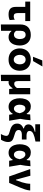

<svg xmlns="http://www.w3.org/2000/svg" viewBox="1742 -2570 1025 4548"><g transform="rotate(90 2254.0 -295.5)"><path d="M318 13.5Q230.5 13.5 186.5 -27Q142.5 -67.5 142.5 -157.5V-382H17V-499H478V-382H289.5V-201.5Q289.5 -155.5 306.8 -132Q324 -108.5 366.5 -108.5Q384.5 -108.5 405.8 -114.2Q427 -120 445.5 -134.5L454.5 -14Q433 -2 397.5 5.8Q362 13.5 318 13.5Z M559 196.5V-266Q559 -384 623.5 -448.2Q688 -512.5 806.5 -512.5Q890.5 -512.5 946.2 -477.8Q1002 -443 1029.8 -383.8Q1057.5 -324.5 1057.5 -250Q1057.5 -180.5 1035.8 -120.5Q1014 -60.5 969.8 -23.5Q925.5 13.5 857 13.5Q811.5 13.5 776.8 -4.5Q742 -22.5 717.5 -54H708.5V192ZM800 -113.5Q836 -113.5 859.2 -133Q882.5 -152.5 893.5 -184.2Q904.5 -216 904.5 -252.5Q904.5 -312 879.8 -351.2Q855 -390.5 804 -390.5Q708.5 -390.5 708.5 -264V-169.5Q722 -144 745.5 -128.8Q769 -113.5 800 -113.5Z M1393 13.5Q1302.5 13.5 1243.2 -23.8Q1184 -61 1155.2 -121.2Q1126.5 -181.5 1126.5 -251Q1126.5 -325.5 1156.8 -384.8Q1187 -444 1245.8 -478.2Q1304.5 -512.5 1390 -512.5Q1478.5 -512.5 1537.2 -477.8Q1596 -443 1625.5 -383.8Q1655 -324.5 1655 -251Q1655 -175.5 1624.2 -115.8Q1593.5 -56 1535.2 -21.2Q1477 13.5 1393 13.5ZM1392.5 -108.5Q1430 -108.5 1454.2 -128.8Q1478.5 -149 1490.8 -181.5Q1503 -214 1503 -251Q1503 -316.5 1472.5 -353.5Q1442 -390.5 1392 -390.5Q1337 -390.5 1308 -350.2Q1279 -310 1279 -251Q1279 -214 1291.8 -181.5Q1304.5 -149 1329.8 -128.8Q1355 -108.5 1392.5 -108.5ZM1324 -565.5Q1345.5 -620.5 1367.2 -675.5Q1389 -730.5 1410.5 -785L1554 -788.5Q1521 -731.5 1489 -676.2Q1457 -621 1426 -567Z M1751 196.5V-499L1900.5 -503.5V-208Q1900.5 -164.5 1914.8 -142.2Q1929 -120 1967 -120Q1997.5 -120 2021.8 -139Q2046 -158 2064 -185V-499H2213V0H2088Q2085.5 -20 2083.2 -40Q2081 -60 2078.5 -80H2066Q2045.5 -43.5 2011 -15Q1976.5 13.5 1928 13.5Q1913 13.5 1900.5 11V192Z M2507 13Q2439.5 13 2395 -24.2Q2350.5 -61.5 2328.8 -121.5Q2307 -181.5 2307 -250.5Q2307 -324.5 2327.8 -384Q2348.5 -443.5 2391.8 -478.2Q2435 -513 2501.5 -513Q2560 -513 2603.2 -487Q2646.5 -461 2671 -416.5H2682.5Q2685.5 -438 2687.2 -458.5Q2689 -479 2690.5 -499L2827.5 -505.5Q2823.5 -445.5 2814.8 -382.8Q2806 -320 2795 -264.5Q2806.5 -198.5 2817.2 -132.2Q2828 -66 2839.5 0H2698Q2694 -21 2690.2 -42.2Q2686.5 -63.5 2682.5 -84.5H2673.5Q2650.5 -42 2609.2 -14.5Q2568 13 2507 13ZM2554.5 -113Q2589.5 -113 2619 -145.5Q2648.5 -178 2662 -251.5Q2642 -322.5 2613.2 -353.5Q2584.5 -384.5 2551 -384.5Q2502 -384.5 2480.8 -344.8Q2459.5 -305 2459.5 -249Q2459.5 -214 2469.5 -183Q2479.5 -152 2500.5 -132.5Q2521.5 -113 2554.5 -113Z M3154 195.5Q3198 116.5 3198 64.5Q3198 35 3175.5 19Q3153 3 3103.5 -10.5Q3066.5 -20.5 3031.2 -33.2Q2996 -46 2968 -65.5Q2940 -85 2923.2 -115.2Q2906.5 -145.5 2906.5 -191.5Q2906.5 -235 2924.8 -264.2Q2943 -293.5 2969.8 -311.2Q2996.5 -329 3021.5 -336V-348Q2998.5 -353.5 2976.5 -366Q2954.5 -378.5 2940.2 -401Q2926 -423.5 2926 -458.5Q2926 -511 2968 -548.8Q3010 -586.5 3101 -607V-619H2922.5V-732.5H3332.5V-624Q3216.5 -604.5 3148.8 -572.5Q3081 -540.5 3081 -483.5Q3081 -446 3111.5 -429Q3142 -412 3186 -412H3284V-301H3163.5Q3115.5 -301 3087.2 -281.5Q3059 -262 3059 -225.5Q3059 -192.5 3076.5 -173.5Q3094 -154.5 3129.2 -141.5Q3164.5 -128.5 3217.5 -113Q3269 -98.5 3296.2 -79Q3323.5 -59.5 3333.5 -33.8Q3343.5 -8 3343.5 26.5Q3343.5 73 3326 118.2Q3308.5 163.5 3289.5 192Z M3596.5 13Q3529 13 3484.5 -24.2Q3440 -61.5 3418.2 -121.5Q3396.5 -181.5 3396.5 -250.5Q3396.5 -324.5 3417.2 -384Q3438 -443.5 3481.2 -478.2Q3524.5 -513 3591 -513Q3649.5 -513 3692.8 -487Q3736 -461 3760.5 -416.5H3772Q3775 -438 3776.8 -458.5Q3778.5 -479 3780 -499L3917 -505.5Q3913 -445.5 3904.2 -382.8Q3895.5 -320 3884.5 -264.5Q3896 -198.5 3906.8 -132.2Q3917.5 -66 3929 0H3787.5Q3783.5 -21 3779.8 -42.2Q3776 -63.5 3772 -84.5H3763Q3740 -42 3698.8 -14.5Q3657.5 13 3596.5 13ZM3644 -113Q3679 -113 3708.5 -145.5Q3738 -178 3751.5 -251.5Q3731.5 -322.5 3702.8 -353.5Q3674 -384.5 3640.5 -384.5Q3591.5 -384.5 3570.2 -344.8Q3549 -305 3549 -249Q3549 -214 3559 -183Q3569 -152 3590 -132.5Q3611 -113 3644 -113Z M4159.5 0Q4143 -47 4126 -95Q4109 -143 4093 -189L4061.5 -277.5Q4042.5 -332.5 4022.8 -388.2Q4003 -444 3984 -499L4142 -503.5Q4157.5 -447 4177 -374.8Q4196.5 -302.5 4214.5 -237L4235 -161H4247L4297.5 -304Q4313 -354.5 4322.2 -402.2Q4331.5 -450 4332.5 -499H4491.5Q4486 -434.5 4466.5 -375.8Q4447 -317 4423.5 -261.5Q4395.5 -196 4367.2 -129.8Q4339 -63.5 4311.5 0Z"/></g></svg>

Font: Commissioner
Style: Bold
Weight: 700
Designer: Kostas Bartsokas
Foundry: Kostas Bartsokas
Version: Version 1.000; ttfautohint (v1.8.3)